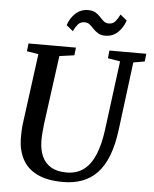

<svg xmlns="http://www.w3.org/2000/svg" viewBox="-62 -1010 857 1071"><g transform="rotate(5 366.0 -474.0)"><path d="M664 -688.5 615.5 -306Q604.5 -220.5 580.8 -160Q557 -99.5 521 -62.2Q485 -25 437.5 -7.5Q390 10 332 10Q242.5 10 186.5 -17.5Q130.5 -45 104 -94.5Q77.5 -144 76 -209Q76 -228 76.5 -248.5Q77 -269 79.5 -290.5L132.5 -688.5L67.5 -699L72.5 -743H338L333 -699.5L250 -688L197.5 -299.5Q194.5 -272 192.8 -248.2Q191 -224.5 191.5 -205Q192.5 -157.5 208.8 -121.2Q225 -85 258.8 -64.8Q292.5 -44.5 346.5 -44.5Q402 -44.5 441.2 -73.2Q480.5 -102 505 -160.2Q529.5 -218.5 540.5 -306.5L590 -688L521 -699.5L525.5 -743H732L727 -699.5ZM494.5 -823.5Q469.5 -823.5 453.8 -833.5Q438 -843.5 426.5 -856Q415 -868.5 403.2 -878.2Q391.5 -888 374.5 -888Q350.5 -888 337.2 -872.2Q324 -856.5 312.5 -833L275.5 -863.5Q289.5 -905 318.5 -931.2Q347.5 -957.5 388 -957.5Q414 -957.5 430 -947.8Q446 -938 457.2 -925.2Q468.5 -912.5 480 -902.8Q491.5 -893 508.5 -893Q532 -893 545.2 -909Q558.5 -925 570 -948.5L607 -918Q592.5 -876 564 -849.8Q535.5 -823.5 494.5 -823.5Z"/></g></svg>

Font: Merriweather 24pt Medium
Style: Italic
Weight: 500
Italic angle: -7.8°
Version: Version 2.101